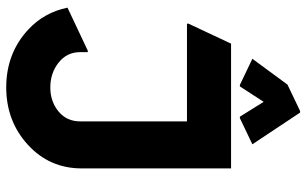

<svg xmlns="http://www.w3.org/2000/svg" viewBox="-210 -798 1017 638"><g transform="rotate(90 299.0 -478.5)"><path d="M348.6 -966.8H353.5L459 -808.1L372.1 -766.6H367.2L317.9 -845.7L266.6 -766.6H261.7L174.8 -808.1L260.7 -924.8ZM270 9.8Q156.2 9.8 77.1 -64Q21 -116.2 4.9 -193.8L147.9 -261.2H152.8V-235.4Q152.8 -191.9 187.5 -164.3Q222.2 -136.7 270 -136.7Q317.4 -136.7 350.6 -164.6Q382.8 -191.9 382.8 -235.4V-590.8H58.1V-595.7L124.5 -737.3H539.1V-241.2Q539.1 -133.8 460.4 -62Q381.8 9.8 270 9.8Z"/></g></svg>

Font: Nova Round
Style: Bold
Weight: 700
Designer: Wojciech Kalinowski "wmk69" (wmk69@o2.pl)
Foundry: Wojciech Kalinowski "wmk69" (wmk69@o2.pl)
Version: Version 3.1.0; 2021-05-23